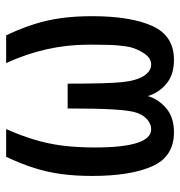

<svg xmlns="http://www.w3.org/2000/svg" viewBox="0 -588 601 642"><g transform="rotate(-90 301.0 -266.5)"><path d="M180.2 14.2Q98.6 14.2 66.4 -58.8Q34.2 -131.8 34.2 -259.3Q34.2 -315.9 40.5 -362.5Q46.9 -409.2 60.8 -453.1Q74.7 -497.1 98.1 -546.9H190.9Q168.9 -497.1 155.3 -451.7Q141.6 -406.2 135.5 -357.9Q129.4 -309.6 129.4 -250Q129.4 -62 190.4 -62Q208.5 -62 224.4 -76.4Q240.2 -90.8 247.6 -117.2Q253.4 -138.7 256.6 -189.7Q259.8 -240.7 259.8 -341.3H342.8Q342.8 -272.5 344 -228.8Q345.2 -185.1 347.9 -159.2Q350.6 -133.3 355.5 -117.7Q362.3 -91.8 376 -76.9Q389.6 -62 406.2 -62Q427.7 -62 442.9 -84Q458 -106 464.8 -131.8Q467.8 -145.5 470.5 -171.4Q473.1 -197.3 473.1 -256.8V-272.5Q473.1 -413.1 411.6 -546.9H504.4Q527.8 -497.1 541.7 -453.1Q555.7 -409.2 562 -362.5Q568.4 -315.9 568.4 -259.3Q568.4 -131.8 535.9 -58.8Q503.4 14.2 422.4 14.2Q372.1 14.2 342 -11.5Q312 -37.1 301.3 -73.2Q290.5 -37.1 260.3 -11.5Q230 14.2 180.2 14.2Z"/></g></svg>

Font: Vazir Code Hack
Style: Code-Hack
Weight: 400
Foundry: DejaVu fonts team - Redesigned by Saber Rastikerdar
Version: Version 1.1.2